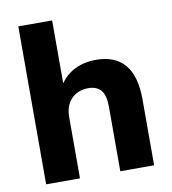

<svg xmlns="http://www.w3.org/2000/svg" viewBox="-80 -774 755 844"><g transform="rotate(-10 297.5 -352.5)"><path d="M58 0V-705H209V-424Q235 -462 276 -481.5Q317 -501 367 -501Q540 -501 540 -295V0H389V-288Q389 -339 370 -361.5Q351 -384 314 -384Q266 -384 237.5 -354Q209 -324 209 -274V0Z"/></g></svg>

Font: Nunito Sans ExtraBold
Style: Regular
Weight: 800
Designer: Vernon Adams
Foundry: Vernon Adams
Version: Version 3.101; ttfautohint (v1.8.4.7-5d5b);gftools[0.9.27]